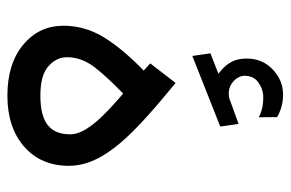

<svg xmlns="http://www.w3.org/2000/svg" viewBox="-150 -618 767 506"><g transform="rotate(90 233.0 -365.5)"><path d="M121.1 -537.1 127.9 -489.3 314 -563 307.1 -611.3 242.7 -587.9C240.7 -587.4 239.3 -586.4 237.8 -586.4C233.9 -585.9 230 -585.4 226.6 -585.4C200.7 -585.4 180.7 -606.4 180.2 -626.5C180.2 -642.6 186 -655.3 198.2 -663.6C210 -671.9 222.7 -676.3 236.8 -676.3C252 -676.3 269.5 -674.8 289.6 -664.6L289.1 -712.9C271 -723.1 251.5 -728.5 230 -728.5C205.1 -728.5 183.1 -719.7 164.1 -701.7C144.5 -683.6 134.8 -660.6 134.8 -632.8C134.8 -594.2 152.8 -575.2 174.8 -558.1ZM166.5 -361.3C127.9 -323.7 98.6 -288.6 78.6 -255.9C58.6 -223.1 48.3 -187.5 48.3 -149.9C48.3 -106.9 64.9 -71.8 98.1 -43.9C131.3 -16.1 176.3 -2 232.9 -2C288.1 -2 333 -16.6 366.7 -45.9C400.4 -75.2 417.5 -114.7 417.5 -164.1C417.5 -258.8 328.1 -338.9 199.2 -445.3L147.5 -378.4ZM334.5 -168C334.5 -114.7 304.2 -88.9 232.4 -88.9C196.8 -88.9 171.4 -95.7 155.3 -109.9C139.2 -124 131.3 -140.1 131.3 -159.2C131.3 -184.1 139.6 -207.5 156.7 -230.5C173.8 -252.9 197.3 -278.3 227.1 -307.1C277.3 -263.7 334.5 -212.4 334.5 -168Z"/></g></svg>

Font: Vazirmatn
Style: Regular
Weight: 400
Designer: Saber Rastikerdar
Foundry: Saber Rastikerdar
Version: Version 33.003